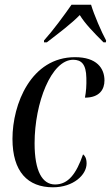

<svg xmlns="http://www.w3.org/2000/svg" viewBox="-20 -786 471 816"><path d="M167 -614V-606H179C231 -646 283 -685 319 -722C342 -685 375 -651 420 -606H430L431 -614C412 -648 379 -725 367 -766H284C252 -720 205 -656 167 -614ZM205 10C292 10 348 -43 348 -91C348 -113 341 -124 333 -130C304 -47 270 -2 214 -2C160 -2 127 -58 127 -177C127 -349 198 -532 291 -532C326 -532 346 -513 347 -455C348 -424 346 -396 341 -371C403 -371 424 -406 424 -444C424 -496 391 -543 299 -543C112 -543 33 -344 33 -196C33 -56 98 10 205 10Z"/></svg>

Font: Noto Serif Display ExtraCondensed Medium
Style: Italic
Weight: 500
Width: 2
Italic angle: -12°
Designer: Monotype Design Team
Foundry: Monotype Imaging Inc.
Version: Version 2.009